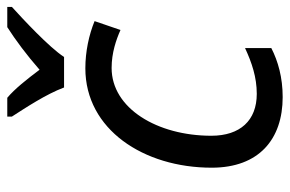

<svg xmlns="http://www.w3.org/2000/svg" viewBox="-158 -648 816 541"><g transform="rotate(-90 250.5 -378.0)"><path d="M247 10C302 10 348 -3 385 -22V-96C344 -77 303 -63 256 -63C181 -63 138 -110 138 -191C138 -343 215 -472 329 -472C372 -472 409 -459 436 -447L461 -520C422 -536 375 -546 328 -546C156 -546 48 -382 48 -190C48 -57 128 10 247 10ZM192 -766V-753C217 -714 255 -657 274 -606H360C387 -648 469 -724 501 -753V-766H444C408 -743 365 -711 324 -675C297 -711 270 -745 245 -766Z"/></g></svg>

Font: BC Sans
Style: Italic
Weight: 400
Italic angle: -12°
Designer: Monotype Design Team
Designer: Province of B.C.
Foundry: Monotype Imaging Inc.
Version: Version 2.000;GOOG;noto-source:20170915:90ef993387c0